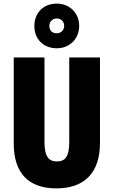

<svg xmlns="http://www.w3.org/2000/svg" viewBox="-20 -1032 628 1062"><path d="M294 -765C368 -765 418 -820 418 -889C418 -958 367 -1012 294 -1012C219 -1012 170 -960 170 -888C170 -817 219 -765 294 -765ZM294 -848C267 -848 253 -865 253 -889C253 -913 271 -930 294 -930C317 -930 335 -913 335 -889C335 -865 317 -848 294 -848ZM533 -242V-714H363V-247C363 -167 342 -139 294 -139C249 -139 226 -168 226 -246V-714H56V-238C56 -72 140 10 292 10C448 10 533 -77 533 -242Z"/></svg>

Font: Noto Sans Lao Looped ExtraCondensed Black
Style: Regular
Weight: 900
Width: 2
Designer: Mark Frömberg, Ben Mitchell
Foundry: The Fontpad Ltd
Version: Version 1.002